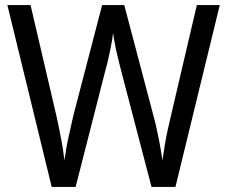

<svg xmlns="http://www.w3.org/2000/svg" viewBox="-20 -734 893 754"><path d="M843 -714 669 0H575L454 -463Q450 -480 445 -499Q440 -518 436 -537Q432 -556 429 -573Q426 -590 424 -604Q423 -594 420.5 -578Q418 -562 414 -543Q410 -524 405.5 -503.5Q401 -483 395 -462L277 0H183L9 -714H100L202 -277Q207 -253 212 -229.5Q217 -206 221 -184Q225 -162 228 -142Q231 -122 233 -104Q236 -125 239.5 -146.5Q243 -168 248 -190.5Q253 -213 258 -235.5Q263 -258 268 -280L381 -714H468L583 -278Q589 -257 594 -234Q599 -211 603.5 -189Q608 -167 611.5 -145.5Q615 -124 618 -104Q622 -132 626.5 -160.5Q631 -189 637.5 -219Q644 -249 651 -278L753 -714Z"/></svg>

Font: Noto Sans Khmer SemiCondensed
Style: Regular
Weight: 400
Width: 4
Designer: Danh Hong and the Monotype Design Team
Foundry: Monotype Imaging Inc.
Version: Version 2.004